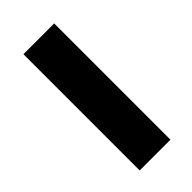

<svg xmlns="http://www.w3.org/2000/svg" viewBox="28 -239 724 724"><g transform="rotate(45 390.0 123.0)"><path d="M85 41H705V205H85Z"/></g></svg>

Font: SVN-Poppins
Style: Bold
Weight: 700
Designer: Ninad Kale (Devanagari), Jonny Pinhorn (Latin)
Foundry: Indian Type Foundry
Version: Version 3.200;PS 1.000;hotconv 16.6.54;makeotf.lib2.5.65590